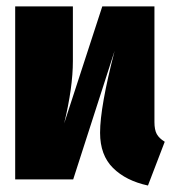

<svg xmlns="http://www.w3.org/2000/svg" viewBox="-20 -554 529 593"><path d="M457 -176.8Q457 -153.3 464.1 -140.1Q471.2 -127 488.8 -116.2L437 19Q369.1 4.4 329.1 -35.2Q289.1 -74.7 289.1 -144Q289.1 -223.6 334 -397L206.1 0H26.9V-534.2H205.1V-365.2Q205.1 -284.2 178.2 -172.9L295.9 -534.2H457Z"/></svg>

Font: Fira Sans Compressed Heavy
Style: Regular
Weight: 900
Width: 1
Designer: Carrois Corporate & Edenspiekermann AG
Foundry: Carrois Corporate GbR & Edenspiekermann AG
Version: Version 4.203;PS 004.203;hotconv 1.0.88;makeotf.lib2.5.64775